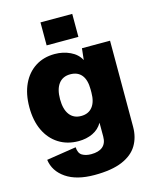

<svg xmlns="http://www.w3.org/2000/svg" viewBox="-140 -893 936 1162"><g transform="rotate(-15 328.0 -311.5)"><path d="M306 177Q194 177 128 132Q62 87 52 14L238 -15Q240 23 262.5 36.5Q285 50 319 50Q366 50 391 29Q416 8 416 -34V-121Q394 -83 354.5 -64.5Q315 -46 266 -46Q195 -46 141.5 -80Q88 -114 59 -175.5Q30 -237 30 -321Q30 -404 58.5 -465Q87 -526 139 -559.5Q191 -593 261 -593Q313 -593 357.5 -572Q402 -551 422 -512L430 -584H606V-45Q606 21 576 71Q546 121 480 149Q414 177 306 177ZM320 -189Q366 -189 391 -220.5Q416 -252 416 -310V-330Q416 -389 391.5 -419.5Q367 -450 320 -450Q273 -450 247.5 -416.5Q222 -383 222 -320Q222 -257 247.5 -223Q273 -189 320 -189ZM228 -656V-800H427V-656Z"/></g></svg>

Font: BDO Grotesk Black
Style: Regular
Weight: 900
Designer: Deni Anggara
Foundry: Lokal Container
Version: Version 2.000